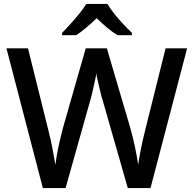

<svg xmlns="http://www.w3.org/2000/svg" viewBox="-20 -961 990 981"><path d="M936 -714 749 0H633L507 -440Q499 -465 492 -495Q485 -525 479 -550Q473 -575 472 -587Q471 -575 465.5 -550Q460 -525 453 -494.5Q446 -464 438 -437L315 0H199L13 -714H123L228 -292Q239 -249 248 -202.5Q257 -156 263 -119Q268 -162 279.5 -215Q291 -268 303 -312L418 -714H526L645 -310Q658 -264 669.5 -210.5Q681 -157 686 -119Q691 -155 700.5 -202Q710 -249 721 -293L826 -714ZM529 -941Q542 -918 564 -890.5Q586 -863 610.5 -837Q635 -811 654 -793V-781H581Q554 -797 527.5 -819.5Q501 -842 474 -868Q447 -842 421 -820Q395 -798 369 -781H297V-793Q316 -812 339.5 -838Q363 -864 385 -891Q407 -918 421 -941Z"/></svg>

Font: Noto Sans Khmer UI Medium
Style: Regular
Weight: 500
Designer: Danh Hong and the Monotype Design Team
Foundry: Monotype Imaging Inc.
Version: Version 2.002; ttfautohint (v1.8.4.7-5d5b)